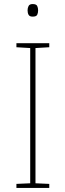

<svg xmlns="http://www.w3.org/2000/svg" viewBox="-20 -927 323 947"><path d="M223 0H61V-20L129 -23V-690L61 -694V-714H223V-694L155 -690V-23L223 -20ZM141 -907Q159 -907 163.5 -897.5Q168 -888 168 -876Q168 -863 163.5 -854Q159 -845 141 -845Q126 -845 121 -854Q116 -863 116 -876Q116 -888 121 -897.5Q126 -907 141 -907Z"/></svg>

Font: Noto Sans Tamil Thin
Style: Regular
Weight: 100
Designer: Jelle Bosma - Monotype Design Team
Foundry: Monotype Imaging Inc.
Version: Version 2.004; ttfautohint (v1.8.4.7-5d5b)